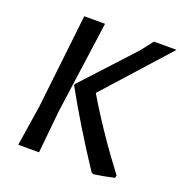

<svg xmlns="http://www.w3.org/2000/svg" viewBox="-120 -747 816 860"><g transform="rotate(20 288.5 -316.5)"><path d="M577 -642 303 -337Q392 -186 517 -21L514 -9Q462 3 417 9L407 4Q285 -181 200 -336L201 -342L424 -584L469 -642ZM236 -642 175 -201 155 0H56L86 -193L137 -642Z"/></g></svg>

Font: Alegreya Sans Medium
Style: Italic
Weight: 500
Italic angle: -7°
Designer: Juan Pablo del Peral
Foundry: Huerta Tipografica
Version: Version 2.007